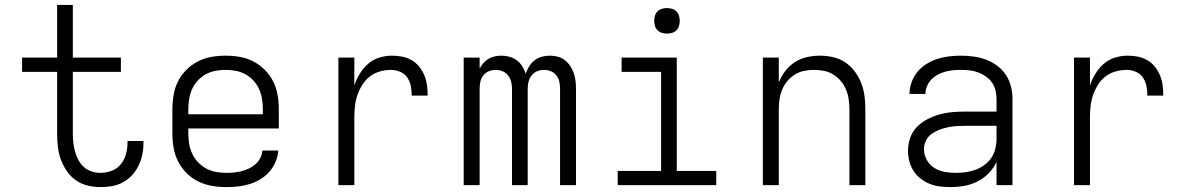

<svg xmlns="http://www.w3.org/2000/svg" viewBox="-20 -755 4840 783"><path d="M389 8Q363 8 336.5 1.5Q310 -5 288.5 -20.5Q267 -36 252 -58Q237 -80 228 -105Q219 -130 216 -156.5Q213 -183 213 -210V-462H70V-520H213V-735H277V-520H473V-462H277V-210Q277 -192 279 -173.5Q281 -155 286 -137Q291 -119 299.5 -103Q308 -87 321.5 -74.5Q335 -62 353 -56Q371 -50 389 -50Q413 -50 435.5 -58.5Q458 -67 472.5 -85Q487 -103 493.5 -126Q500 -149 500 -173Q500 -175 500 -176.5Q500 -178 500 -180H565Q565 -177 565 -174.5Q565 -172 565 -170Q565 -146 560 -123Q555 -100 544.5 -78.5Q534 -57 517.5 -39.5Q501 -22 480.5 -11Q460 0 436.5 4Q413 8 389 8Z M902 8Q873 8 844 3Q815 -2 788.5 -15Q762 -28 741 -49Q720 -70 706.5 -96.5Q693 -123 688 -152Q683 -181 683 -210V-310Q683 -339 688 -368Q693 -397 706 -423Q719 -449 740 -470Q761 -491 787 -504.5Q813 -518 842 -523Q871 -528 900 -528Q929 -528 958 -523Q987 -518 1013 -504.5Q1039 -491 1060 -470Q1081 -449 1094 -423Q1107 -397 1112 -368Q1117 -339 1117 -310V-231H748V-210Q748 -189 751.5 -168Q755 -147 764 -128Q773 -109 787.5 -93.5Q802 -78 820.5 -68Q839 -58 860 -54Q881 -50 902 -50Q918 -50 934 -51.5Q950 -53 965.5 -57Q981 -61 995.5 -68Q1010 -75 1022 -85.5Q1034 -96 1041.5 -110.5Q1049 -125 1050 -141H1115Q1113 -117 1103.5 -94.5Q1094 -72 1078 -54Q1062 -36 1041 -23.5Q1020 -11 997 -4Q974 3 950 5.5Q926 8 902 8ZM748 -289H1052V-310Q1052 -331 1048.5 -352Q1045 -373 1036.5 -392Q1028 -411 1013.5 -426.5Q999 -442 981 -452Q963 -462 942 -466Q921 -470 900 -470Q879 -470 858 -466Q837 -462 819 -452Q801 -442 786.5 -426.5Q772 -411 763.5 -392Q755 -373 751.5 -352Q748 -331 748 -310Z M1360 0V-520H1425V-406Q1433 -431 1447 -454Q1461 -477 1481 -494.5Q1501 -512 1526.5 -520Q1552 -528 1579 -528Q1600 -528 1620.5 -524Q1641 -520 1659 -509.5Q1677 -499 1690 -482.5Q1703 -466 1711 -446.5Q1719 -427 1721.5 -406Q1724 -385 1724 -365H1659Q1659 -384 1655.5 -403Q1652 -422 1641.5 -438Q1631 -454 1612.5 -462Q1594 -470 1575 -470Q1552 -470 1529 -463.5Q1506 -457 1488 -443Q1470 -429 1457.5 -409Q1445 -389 1437.5 -367Q1430 -345 1427.5 -322Q1425 -299 1425 -276V0Z M1871 0V-520H1936V-475Q1942 -487 1951 -497.5Q1960 -508 1972 -515Q1984 -522 1997.5 -525Q2011 -528 2025 -528Q2042 -528 2058 -523.5Q2074 -519 2087.5 -509Q2101 -499 2110 -484.5Q2119 -470 2124 -454Q2129 -470 2138 -484.5Q2147 -499 2160 -509Q2173 -519 2189 -523.5Q2205 -528 2222 -528Q2238 -528 2254 -524Q2270 -520 2283 -510Q2296 -500 2305 -486.5Q2314 -473 2319.5 -457.5Q2325 -442 2327 -426Q2329 -410 2329 -393V0H2264V-393Q2264 -408 2261 -422Q2258 -436 2249 -447.5Q2240 -459 2226.5 -464.5Q2213 -470 2198 -470Q2184 -470 2170.5 -464.5Q2157 -459 2148 -447.5Q2139 -436 2135.5 -422Q2132 -408 2132 -393V0H2068V-393Q2068 -408 2064.5 -422Q2061 -436 2052 -447.5Q2043 -459 2029.5 -464.5Q2016 -470 2002 -470Q1987 -470 1973.5 -464.5Q1960 -459 1951 -447.5Q1942 -436 1939 -422Q1936 -408 1936 -393V0Z M2499 0V-58H2676V-462H2515V-520H2740V-58H2901V0ZM2700 -618Q2689 -618 2679 -621Q2669 -624 2661.5 -631.5Q2654 -639 2651 -649Q2648 -659 2648 -670Q2648 -681 2651 -691Q2654 -701 2661.5 -708.5Q2669 -716 2679 -719Q2689 -722 2700 -722Q2711 -722 2721 -719Q2731 -716 2738.5 -708.5Q2746 -701 2749 -691Q2752 -681 2752 -670Q2752 -659 2749 -649Q2746 -639 2738.5 -631.5Q2731 -624 2721 -621Q2711 -618 2700 -618Z M3091 0V-520H3156V-419Q3166 -444 3182.5 -465.5Q3199 -487 3221.5 -501.5Q3244 -516 3270.5 -522Q3297 -528 3323 -528Q3350 -528 3377 -522Q3404 -516 3426.5 -501Q3449 -486 3465.5 -464Q3482 -442 3492 -416.5Q3502 -391 3505.5 -364Q3509 -337 3509 -310V0H3444V-310Q3444 -330 3441 -350.5Q3438 -371 3430 -390Q3422 -409 3409 -424.5Q3396 -440 3378.5 -451Q3361 -462 3340.5 -466Q3320 -470 3300 -470Q3280 -470 3259.5 -466Q3239 -462 3221.5 -451Q3204 -440 3191 -424.5Q3178 -409 3170 -390Q3162 -371 3159 -350.5Q3156 -330 3156 -310V0Z M3856 8Q3835 8 3813.5 5.5Q3792 3 3772 -5Q3752 -13 3734.5 -26.5Q3717 -40 3705.5 -58Q3694 -76 3688.5 -97Q3683 -118 3683 -140Q3683 -167 3692 -193Q3701 -219 3720 -238Q3739 -257 3763.5 -269.5Q3788 -282 3814 -289Q3840 -296 3867 -298Q3894 -300 3921 -300H4044V-352Q4044 -370 4039.5 -387.5Q4035 -405 4025 -419Q4015 -433 4000 -443.5Q3985 -454 3968.5 -460Q3952 -466 3934 -468Q3916 -470 3898 -470Q3882 -470 3866 -468.5Q3850 -467 3834 -462.5Q3818 -458 3803.5 -450Q3789 -442 3778 -430.5Q3767 -419 3760.5 -403.5Q3754 -388 3754 -372H3689Q3689 -372 3689 -372Q3689 -372 3689 -372Q3689 -396 3697.5 -419.5Q3706 -443 3721.5 -462Q3737 -481 3758 -494Q3779 -507 3802 -514.5Q3825 -522 3849.5 -525Q3874 -528 3898 -528Q3924 -528 3950 -524.5Q3976 -521 4000.5 -512Q4025 -503 4046 -487.5Q4067 -472 4081.5 -450.5Q4096 -429 4102.5 -403.5Q4109 -378 4109 -352V0H4044V-95Q4032 -69 4012 -48.5Q3992 -28 3966.5 -15Q3941 -2 3913 3Q3885 8 3856 8ZM3879 -50Q3900 -50 3920 -53Q3940 -56 3959 -63Q3978 -70 3995 -82.5Q4012 -95 4023 -111.5Q4034 -128 4039 -148.5Q4044 -169 4044 -189V-242H3921Q3902 -242 3884 -241Q3866 -240 3848 -236.5Q3830 -233 3812.5 -226.5Q3795 -220 3780 -209.5Q3765 -199 3756.5 -182Q3748 -165 3748 -147Q3748 -124 3759.5 -103Q3771 -82 3790.5 -70Q3810 -58 3833 -54Q3856 -50 3879 -50Z M4360 0V-520H4425V-406Q4433 -431 4447 -454Q4461 -477 4481 -494.5Q4501 -512 4526.5 -520Q4552 -528 4579 -528Q4600 -528 4620.5 -524Q4641 -520 4659 -509.5Q4677 -499 4690 -482.5Q4703 -466 4711 -446.5Q4719 -427 4721.5 -406Q4724 -385 4724 -365H4659Q4659 -384 4655.5 -403Q4652 -422 4641.5 -438Q4631 -454 4612.5 -462Q4594 -470 4575 -470Q4552 -470 4529 -463.5Q4506 -457 4488 -443Q4470 -429 4457.5 -409Q4445 -389 4437.5 -367Q4430 -345 4427.5 -322Q4425 -299 4425 -276V0Z"/></svg>

Font: Iosevka Custom Light Extended
Style: Regular
Weight: 300
Width: 7
Monospace: yes
Designer: Belleve Invis
Foundry: Belleve Invis
Version: Version 11.2.4; ttfautohint (v1.8.4)